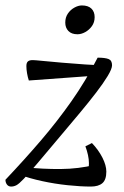

<svg xmlns="http://www.w3.org/2000/svg" viewBox="-37 -674 457 706"><path d="M4 12Q-6 12 -11.5 4.5Q-17 -3 -17 -13Q53 -87 113 -157Q173 -227 225.5 -301.5Q278 -376 322 -462Q349 -462 362 -457Q375 -452 375 -434Q375 -421 359 -394.5Q343 -368 316.5 -333.5Q290 -299 257.5 -260Q225 -221 192 -182Q135 -114 101.5 -74.5Q68 -35 50.5 -16.5Q33 2 23.5 7Q14 12 4 12ZM297 12Q259 12 211.5 7Q164 2 118 -8Q72 -18 37 -31L56 -59Q120 -52 186 -52.5Q252 -53 313 -68L285 -41Q287 -46 288.5 -54.5Q290 -63 290 -74Q290 -88 286.5 -104Q283 -120 277 -136L301 -148Q325 -123 339.5 -94.5Q354 -66 354 -43Q354 -13 339.5 -0.5Q325 12 297 12ZM69 -378Q65 -390 62.5 -404.5Q60 -419 60 -431Q60 -443 65.5 -448Q71 -453 83 -453Q91 -453 120.5 -450Q150 -447 191.5 -443.5Q233 -440 276 -437Q319 -434 353 -434L344 -398ZM248 -548Q226 -548 214.5 -560Q203 -572 203 -591Q203 -610 212.5 -624Q222 -638 236.5 -646Q251 -654 264 -654Q287 -654 299 -642.5Q311 -631 311 -611Q311 -592 301 -578Q291 -564 276.5 -556Q262 -548 248 -548Z"/></svg>

Font: Petrona
Style: Italic
Weight: 400
Italic angle: -9°
Designer: Ringo R. Seeber
Foundry: Ringo R. Seeber
Version: Version 2.001; ttfautohint (v1.8.3)